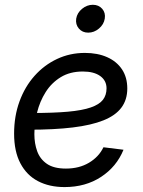

<svg xmlns="http://www.w3.org/2000/svg" viewBox="-20 -759 589 791"><path d="M246.1 11.7Q183.1 11.7 136.5 -12.7Q89.8 -37.1 64 -86.2Q38.1 -135.3 38.1 -208.5Q38.1 -280.3 60.3 -341.1Q82.5 -401.9 122.3 -446.5Q162.1 -491.2 215.1 -516.1Q268.1 -541 329.6 -541Q382.3 -541 421.6 -523.4Q460.9 -505.9 482.7 -473.1Q504.4 -440.4 504.4 -394.5Q504.4 -348.1 480.2 -315.7Q456.1 -283.2 406.2 -263.2Q356.4 -243.2 280 -233.9Q203.6 -224.6 99.1 -224.6L110.8 -293.5Q200.2 -293.5 259.8 -298.8Q319.3 -304.2 354.2 -316.4Q389.2 -328.6 404.1 -347.9Q418.9 -367.2 418.9 -395Q418.9 -426.8 393.1 -445.6Q367.2 -464.4 321.3 -464.4Q268.1 -464.4 230 -440.9Q191.9 -417.5 168 -379.4Q144 -341.3 132.8 -295.9Q121.6 -250.5 121.6 -206.1Q121.6 -168 133.3 -135.7Q145 -103.5 173.3 -84Q201.7 -64.5 251.5 -64.5Q306.2 -64.5 346.7 -88.6Q387.2 -112.8 406.2 -152.3L488.8 -142.1Q460.4 -72.3 396.5 -30.3Q332.5 11.7 246.1 11.7ZM343.3 -624.5Q319.3 -624.5 304.9 -641.4Q290.5 -658.2 293.9 -682.1Q297.9 -706.1 318.1 -722.7Q338.4 -739.3 362.3 -739.3Q386.7 -739.3 401.1 -722.7Q415.5 -706.1 411.6 -682.1Q407.7 -658.2 387.7 -641.4Q367.7 -624.5 343.3 -624.5Z"/></svg>

Font: Inter 24pt
Style: Italic
Weight: 400
Italic angle: -9.3988°
Designer: Rasmus Andersson
Foundry: rsms
Version: Version 4.001;git-66647c0bb